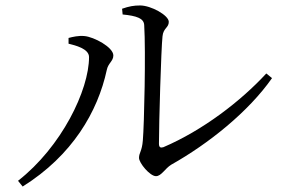

<svg xmlns="http://www.w3.org/2000/svg" viewBox="-20 -702 1040 703"><path d="M427 -670 429 -649C480 -644 507 -635 508 -610C514 -514 508 -245 503 -188C500 -148 489 -143 489 -124C489 -105 529 -57 551 -57C571 -57 584 -85 607 -99C744 -176 890 -293 976 -416L955 -433C862 -332 723 -225 578 -163C568 -160 562 -162 562 -176C562 -251 570 -523 575 -569C578 -600 598 -600 598 -622C598 -646 533 -682 493 -682C470 -682 453 -679 427 -670ZM231 -542C255 -536 306 -524 306 -493C306 -372 205 -164 46 -40L63 -19C245 -133 338 -293 371 -446C376 -471 395 -478 395 -499C395 -529 324 -567 289 -570C267 -572 246 -567 231 -563Z"/></svg>

Font: Harano Aji Mincho
Style: Regular
Weight: 400
Foundry: Masamichi Hosoda
Version: HaranoAjiMincho-Regular version 20230610;ttx 4.39.4